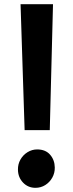

<svg xmlns="http://www.w3.org/2000/svg" viewBox="-20 -889 348 920"><path d="M98 -265.5 78.5 -869H234L218.5 -265.5ZM150 11Q114.5 11 90.5 -14Q66.5 -39 66 -76Q65.5 -102.5 78 -124.5Q90.5 -146.5 112 -159.8Q133.5 -173 158 -173Q198 -173 220 -147.8Q242 -122.5 242.5 -86.5Q243 -60 230.5 -37.8Q218 -15.5 196.8 -2.2Q175.5 11 150 11Z"/></svg>

Font: Merriweather Sans SemiBold
Style: Regular
Weight: 600
Designer: Eben Sorkin
Foundry: Eben Sorkin
Version: Version 2.001